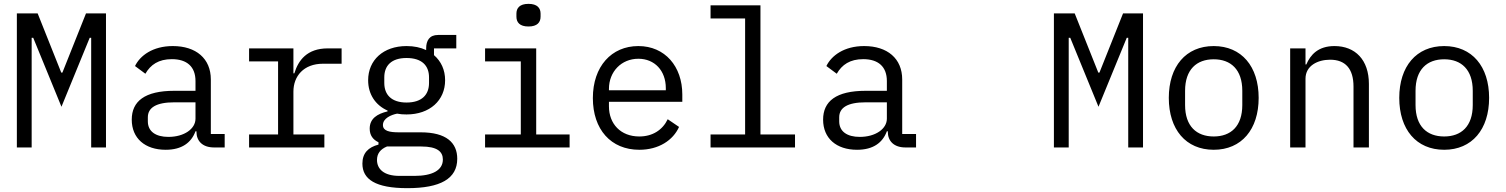

<svg xmlns="http://www.w3.org/2000/svg" viewBox="-20 -768 7842 1000"><path d="M454.9 0H532V-698.2H427.9L305 -389.9H299L176.1 -698.2H67.8V0H144.9V-571H153.1L300.1 -212L447.1 -571H454.9Z M1095.2 0H1150.2V-70H1078.1V-354C1078.1 -463.1 1001.1 -528.1 880 -528.1C775.2 -528.1 709.2 -478 683.2 -424L737.2 -383.9C764.2 -431.1 806.1 -459.9 875 -459.9C953.1 -459.9 998.2 -421.2 998.2 -345.9V-295.1H888.1C733.3 -295.1 666.2 -240.1 666.2 -144.9C666.2 -47.9 735.1 12.1 843 12.1C927.2 12.1 976.2 -24.9 998.2 -84.2H1003.2V-82C1003.2 -34.1 1034.1 0 1095.2 0ZM750 -136V-157C750 -207 793 -235.1 888.1 -235.1H998.2V-149.9C998.2 -96.9 939.3 -55 857.2 -55C791.2 -55 750 -83.1 750 -136Z M1277.3 0H1669.4V-67.8H1508.2V-290.8C1508.2 -371.1 1561.4 -436.1 1662.3 -436.1H1759.2V-516H1687.1C1579.2 -516 1533.4 -453.8 1513.1 -386H1508.2V-516H1277.3V-448.2H1428.3V-67.8H1277.3Z M2361.5 58.9C2361.5 -24.9 2304.3 -78.8 2171.5 -78.8H2057.5C2008.5 -78.8 1974.4 -85.9 1974.4 -116.8C1974.4 -152 2017.4 -170.1 2048.3 -176.1C2064.3 -172.9 2080.3 -171.9 2097.3 -171.9C2218.4 -171.9 2298.3 -245 2298.3 -350.1C2298.3 -404.1 2277.3 -448.9 2240.4 -480.8V-516H2356.5V-585.9H2261.4C2216.3 -585.9 2199.6 -556.1 2199.6 -516V-507.1C2170.5 -521 2136.4 -528.1 2097.3 -528.1C1976.6 -528.1 1897.4 -454.9 1897.4 -350.1C1897.4 -277 1935.4 -220.2 1998.6 -192.1V-187.9C1945.3 -175.1 1905.5 -150.9 1905.5 -98C1905.5 -62.9 1922.6 -40.8 1951.3 -27V-14.9C1898.4 -1.1 1867.5 29.1 1867.5 84.2C1867.5 165.8 1935.4 212 2101.6 212C2273.4 212 2361.5 163 2361.5 58.9ZM1943.5 65C1943.5 32 1961.3 8.9 1995.4 -5H2174.4C2257.5 -5 2286.6 22 2286.6 62.9C2286.6 119 2231.5 148.1 2138.5 148.1H2060.4C1976.6 148.1 1943.5 110.1 1943.5 65ZM1981.5 -335.9V-365.1C1981.5 -426.1 2018.5 -465.9 2097.3 -465.9C2177.6 -465.9 2214.5 -426.1 2214.5 -365.1V-335.9C2214.5 -274.9 2177.6 -234 2097.3 -234C2018.5 -234 1981.5 -274.9 1981.5 -335.9Z M2732.6 -630C2778.4 -630 2795.5 -652 2795.5 -681.1V-697.1C2795.5 -725.9 2778.4 -747.9 2732.6 -747.9C2686.4 -747.9 2669.7 -725.9 2669.7 -697.1V-681.1C2669.7 -652 2686.4 -630 2732.6 -630ZM2506.4 0H2946.7V-67.8H2772.7V-516H2506.4V-448.2H2692.5V-67.8H2506.4Z M3309.7 12.1C3411.6 12.1 3485.8 -38 3516.7 -106.9L3457.7 -147C3430.8 -90.9 3378.6 -57.2 3309.7 -57.2C3212.7 -57.2 3151.6 -122.9 3151.6 -214.1V-237.9H3533.7V-275.9C3533.7 -421.9 3443.5 -528.1 3304.7 -528.1C3164.8 -528.1 3067.8 -421.9 3067.8 -257.1C3067.8 -94.1 3161.6 12.1 3309.7 12.1ZM3151.6 -297.9V-305C3151.6 -394.9 3216.6 -462 3304.7 -462C3389.6 -462 3447.8 -399.9 3447.8 -308.9V-297.9Z M3680.8 0H4120.7V-67.8H3940.7V-740.1H3680.8V-671.9H3860.8V-67.8H3680.8Z M4696 0H4751.1V-70H4679V-354C4679 -463.1 4601.9 -528.1 4480.8 -528.1C4376.1 -528.1 4310 -478 4284.1 -424L4338.1 -383.9C4365.1 -431.1 4407 -459.9 4475.9 -459.9C4554 -459.9 4599.1 -421.2 4599.1 -345.9V-295.1H4489C4334.2 -295.1 4267 -240.1 4267 -144.9C4267 -47.9 4335.9 12.1 4443.9 12.1C4528.1 12.1 4577.1 -24.9 4599.1 -84.2H4604V-82C4604 -34.1 4634.9 0 4696 0ZM4350.9 -136V-157C4350.9 -207 4393.8 -235.1 4489 -235.1H4599.1V-149.9C4599.1 -96.9 4540.1 -55 4458.1 -55C4392 -55 4350.9 -83.1 4350.9 -136Z M5856.2 0H5933.2V-698.2H5829.2L5706.3 -389.9H5700.3L5577.4 -698.2H5469.1V0H5546.2V-571H5554.3L5701.3 -212L5848.4 -571H5856.2Z M6301.5 12.1C6446.4 12.1 6535.5 -94.1 6535.5 -258.2C6535.5 -421.9 6446.4 -528.1 6301.5 -528.1C6156.2 -528.1 6067.5 -421.9 6067.5 -258.2C6067.5 -94.1 6156.2 12.1 6301.5 12.1ZM6152.3 -220.9V-295.1C6152.3 -405.9 6212.4 -459.2 6301.5 -459.2C6390.3 -459.2 6450.3 -405.9 6450.3 -295.1V-220.9C6450.3 -110.1 6390.3 -57.2 6301.5 -57.2C6212.4 -57.2 6152.3 -110.1 6152.3 -220.9Z M6779.5 0V-358C6779.5 -426.1 6843.4 -457 6907.7 -457C6986.5 -457 7029.5 -410.9 7029.5 -317.1V0H7109.7V-331C7109.7 -456 7038.7 -528.1 6930.4 -528.1C6845.5 -528.1 6805.4 -483 6783.7 -432.2H6779.5V-516H6699.6V0Z M7501.8 12.1C7646.7 12.1 7735.8 -94.1 7735.8 -258.2C7735.8 -421.9 7646.7 -528.1 7501.8 -528.1C7356.5 -528.1 7267.8 -421.9 7267.8 -258.2C7267.8 -94.1 7356.5 12.1 7501.8 12.1ZM7352.6 -220.9V-295.1C7352.6 -405.9 7412.6 -459.2 7501.8 -459.2C7590.6 -459.2 7650.6 -405.9 7650.6 -295.1V-220.9C7650.6 -110.1 7590.6 -57.2 7501.8 -57.2C7412.6 -57.2 7352.6 -110.1 7352.6 -220.9Z"/></svg>

Font: Margiela Mono
Style: Regular
Weight: 400
Designer: Mike Abbink, Paul van der Laan, Pieter van Rosmalen
Foundry: Bold Monday
Version: Version 2.003 2021